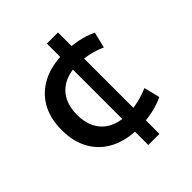

<svg xmlns="http://www.w3.org/2000/svg" viewBox="-203 -748 977 977"><g transform="rotate(-45 285.5 -260.0)"><path d="M326 10Q236 10 172 -22.5Q108 -55 73.5 -115.5Q39 -176 39 -260Q39 -345 73.5 -405Q108 -465 172 -497.5Q236 -530 326 -530Q375 -530 422 -520.5Q469 -511 509 -492L488 -406Q451 -423 411.5 -431.5Q372 -440 334 -440Q246 -440 197.5 -392.5Q149 -345 149 -260Q149 -175 197.5 -127.5Q246 -80 334 -80Q372 -80 411.5 -89Q451 -98 488 -114L509 -28Q469 -9 422 0.5Q375 10 326 10ZM297 105V-625H377V105Z"/></g></svg>

Font: M PLUS 2 Thin Medium
Style: Regular
Weight: 500
Version: Version 1.001